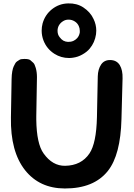

<svg xmlns="http://www.w3.org/2000/svg" viewBox="-20 -1076 777 1116"><path d="M567.9 -701.2Q549.3 -673.8 548.3 -631.8L543.5 -394.5Q540 -243.2 500 -184.1Q452.6 -113.8 358.4 -112.3Q285.2 -111.3 233.4 -184.1Q192.9 -240.2 190.9 -379.4Q190.9 -392.6 190.9 -399.9L194.8 -627.4Q194.8 -656.7 188 -680.7Q181.6 -703.6 173.3 -711.2Q165 -718.8 156.5 -726.1Q147.9 -733.4 122.1 -733.4Q101.6 -733.4 94.2 -728.8Q86.9 -724.1 79.6 -719.5Q72.3 -714.8 68.1 -706.5Q64 -698.2 59.6 -689.9Q55.2 -681.6 51.3 -661.1Q47.9 -642.6 47.4 -615.7L43.5 -393.1Q40 -194.8 126 -86.4Q210 19 356.4 19.5Q525.9 20 607.4 -83Q680.7 -175.8 686 -383.3L692.4 -620.6Q693.8 -668 676.3 -697.3Q658.2 -726.6 620.6 -727.1Q585.9 -727.5 567.9 -701.2ZM406.7 -838.4Q392.1 -832 375.5 -832.5Q360.8 -833 348.1 -839.8Q336.9 -846.2 326.7 -859.9Q314.5 -875 314.5 -897Q314.5 -912.6 321.3 -926.3Q329.6 -941.9 344.7 -951.7Q359.4 -961.9 378.4 -961.9Q397.9 -961.9 414.1 -951.7Q430.2 -941.9 438 -924.3Q443.8 -911.6 443.8 -897Q443.8 -892.1 443.8 -887.7Q440.9 -868.2 428.2 -854Q418 -843.3 406.7 -838.4ZM463.9 -1033.2Q426.3 -1057.6 376.5 -1056.2Q323.7 -1055.2 282.2 -1022.5Q241.7 -990.2 227.5 -939.5Q222.2 -919.4 222.2 -897.9Q222.2 -868.2 232.9 -840.3Q252 -791.5 296.4 -763.2Q335 -738.8 381.3 -738.8Q392.6 -738.8 404.3 -740.7Q433.1 -744.6 458 -758.8Q485.4 -773.9 501.5 -793.5Q531.2 -829.1 538.1 -876.5Q539.6 -887.2 539.6 -897.5Q539.6 -933.1 523.9 -965.3Q505.4 -1005.9 463.9 -1033.2Z"/></svg>

Font: Comic Relief
Style: Bold
Weight: 700
Designer: Jeff Davis
Foundry: Loudifier
Version: Version 1.200; ttfautohint (v1.8.4.7-5d5b)